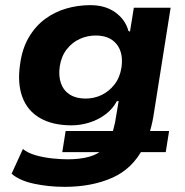

<svg xmlns="http://www.w3.org/2000/svg" viewBox="-20 -536 720 746"><path d="M231 190Q170 190 113 178Q56 166 25 139L69 43Q89 59 119.5 67.5Q150 76 183 79.5Q216 83 242 83Q291 83 326.5 73Q362 63 386 40L399 55H222L235 -27H424L415 -17Q419 -27 421.5 -37.5Q424 -48 427 -60L441 -143H434Q419 -114 391 -92.5Q363 -71 328 -60Q293 -49 258 -49Q185 -49 136 -77Q87 -105 67 -158.5Q47 -212 58 -286Q66 -347 92 -391Q118 -435 155.5 -462.5Q193 -490 238 -503Q283 -516 331 -516Q389 -516 428 -488Q467 -460 479 -416L485 -413L500 -506H643L576 -84Q573 -65 567.5 -43.5Q562 -22 557 -6L547 -27H637L624 55H516L537 38Q495 120 415.5 155Q336 190 231 190ZM312 -153Q346 -153 375 -167Q404 -181 425 -208Q446 -235 452 -274Q460 -331 433 -364.5Q406 -398 352 -398Q319 -398 289.5 -384.5Q260 -371 239 -344Q218 -317 212 -277Q207 -240 217 -212Q227 -184 251.5 -168.5Q276 -153 312 -153Z"/></svg>

Font: Nunito Sans 6pt ExtraBold
Style: Italic
Weight: 800
Italic angle: -9°
Version: Version 3.101;gftools[0.9.27]